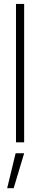

<svg xmlns="http://www.w3.org/2000/svg" viewBox="-20 -748 211 1009"><path d="M106.9 -727.5V0H64V-727.5ZM17.6 241.2 62 57.6H106.9L51.8 241.2Z"/></svg>

Font: Inter Display ExtraLight
Style: Regular
Weight: 200
Designer: Rasmus Andersson
Foundry: rsms
Version: Version 4.000;git-a52131595